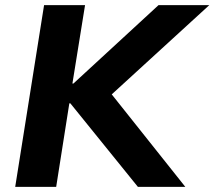

<svg xmlns="http://www.w3.org/2000/svg" viewBox="-20 -725 832 745"><path d="M39 0 151 -705H310L261 -401H265L595 -705H792L381 -329L380 -401L699 0H515L253 -324H249L198 0Z"/></svg>

Font: Nunito Sans 10pt ExtraBold
Style: Italic
Weight: 800
Italic angle: -9°
Designer: Vernon Adams
Foundry: Vernon Adams
Version: Version 3.101;gftools[0.9.27]